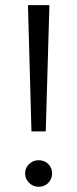

<svg xmlns="http://www.w3.org/2000/svg" viewBox="-20 -720 300 745"><path d="M102.1 -210.1 88.5 -700H171.7L157.5 -210.1ZM130.1 4.7Q108.2 4.7 92.8 -10.7Q77.4 -26 77.4 -46.8Q77.4 -68.6 92.8 -83.4Q108.2 -98.3 130.1 -98.3Q153 -98.3 167.5 -83.4Q182.1 -68.6 182.1 -46.8Q182.1 -26 167.5 -10.7Q153 4.7 130.1 4.7Z"/></svg>

Font: Montserrat Alternates Thin
Style: Regular
Weight: 100
Designer: Julieta Ulanovsky
Foundry: Julieta Ulanovsky
Version: Version 9.000